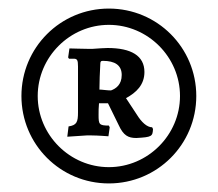

<svg xmlns="http://www.w3.org/2000/svg" viewBox="-20 -731 508 448"><path d="M234 -303C347 -303 438 -394 438 -507C438 -620 347 -711 234 -711C121 -711 30 -620 30 -507C30 -394 121 -303 234 -303ZM234 -341C143 -341 68 -416 68 -507C68 -598 143 -673 234 -673C325 -673 400 -598 400 -507C400 -416 325 -341 234 -341ZM298 -409C335 -411 336 -413 337 -430L335 -434C323 -434 310 -446 299 -464L274 -502C298 -515 317 -533 317 -563C317 -601 286 -619 231 -619C227 -619 207 -618 196 -617H185C171 -617 148 -618 142 -618L139 -597L141 -594H152C160 -594 162 -591 162 -576V-469C162 -446 159 -439 140 -436L137 -412L182 -415H194C208 -415 233 -413 233 -413L236 -434C235 -435 235 -437 234 -438C211 -438 210 -441 210 -463C210 -471 210 -480 211 -490H232L257 -439C268 -415 279 -409 298 -409ZM239 -520C230 -520 218 -522 212 -522C212 -541 213 -561 214 -581C214 -587 215 -589 220 -589C248 -589 264 -579 264 -556C264 -533 250 -524 239 -520Z"/></svg>

Font: Alegreya SC
Style: Bold
Weight: 700
Designer: Juan Pablo del Peral
Foundry: Huerta Tipografica
Version: Version 2.007;PS 002.007;hotconv 1.0.88;makeotf.lib2.5.64775